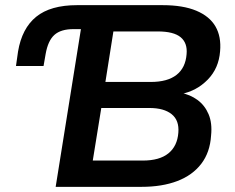

<svg xmlns="http://www.w3.org/2000/svg" viewBox="-20 -725 911 745"><path d="M196 0 294 -612H265Q216 -612 191 -589.5Q166 -567 157 -515L149 -469H42L50 -525Q65 -615 120.5 -660Q176 -705 279 -705H611Q690 -705 741.5 -683.5Q793 -662 816 -622.5Q839 -583 834 -526Q829 -460 786 -416Q743 -372 682 -360L681 -365Q718 -358 746.5 -337Q775 -316 789.5 -281.5Q804 -247 799 -199Q795 -134 761 -89.5Q727 -45 668 -22.5Q609 0 529 0ZM340 -102H534Q599 -102 633.5 -130Q668 -158 672 -210Q674 -234 667.5 -252Q661 -270 646 -282Q631 -294 609.5 -300Q588 -306 559 -306H373ZM389 -407H565Q630 -407 665 -434.5Q700 -462 704 -515Q708 -558 681 -580.5Q654 -603 592 -603H420Z"/></svg>

Font: Nunito Sans 9pt
Style: Bold Italic
Weight: 700
Italic angle: -9°
Version: Version 3.101;gftools[0.9.27]